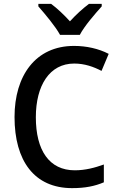

<svg xmlns="http://www.w3.org/2000/svg" viewBox="-20 -961 610 991"><path d="M290 -781H392C415 -826 471 -890 505 -928V-941H439C405 -915 375 -888 341 -851C309 -886 275 -918 244 -941H178V-928C213 -888 266 -825 290 -781ZM363 -633C417 -633 464 -616 504 -595L541 -683C489 -710 426 -724 362 -724C163 -724 55 -570 55 -357C55 -131 157 10 352 10C419 10 469 0 516 -20V-112C469 -95 420 -82 366 -82C234 -82 165 -185 165 -356C165 -520 236 -633 363 -633Z"/></svg>

Font: Noto Sans Lao Looped SemiCondensed Medium
Style: Regular
Weight: 500
Width: 4
Designer: Mark Frömberg, Ben Mitchell
Foundry: The Fontpad Ltd
Version: Version 1.002